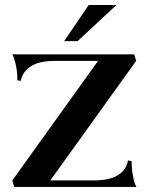

<svg xmlns="http://www.w3.org/2000/svg" viewBox="-20 -740 588 760"><path d="M36.1 0 28.8 -24.9V-25.9L368.2 -499H194.8Q174.8 -499 153.6 -495.8Q132.3 -492.7 113.8 -483.9Q95.2 -475.1 81.3 -459.7Q67.4 -444.3 62 -419.9L48.8 -421.9Q48.8 -439.9 46.9 -458Q44.9 -473.6 40.8 -491.5Q36.6 -509.3 28.8 -524.9H511.2L519 -499L179.2 -25.9H354Q374.5 -25.9 396 -29.1Q417.5 -32.2 436 -40.8Q454.6 -49.3 468.3 -64.7Q481.9 -80.1 486.8 -105L501 -102.1Q501 -84 502.9 -65.9Q504.9 -50.3 508.5 -32.7Q512.2 -15.1 520 0ZM440.9 -720.2 287.1 -577.1H233.9L331.1 -720.2Z"/></svg>

Font: Uncial Antiqua
Style: Regular
Weight: 400
Version: Version 1.000